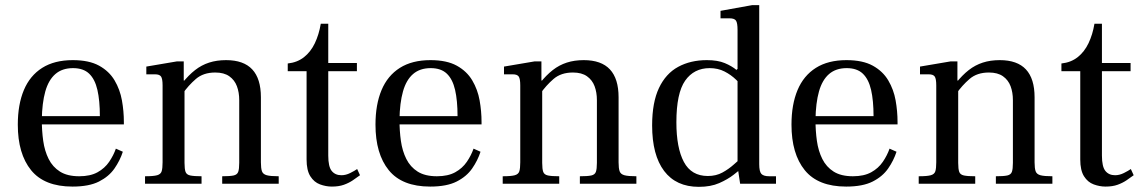

<svg xmlns="http://www.w3.org/2000/svg" viewBox="-20 -712 4424 744"><path d="M261 11Q152 11 100.5 -52.5Q49 -116 49 -229Q49 -307 72.5 -363Q96 -419 143.5 -449Q191 -479 262 -479Q325 -479 364 -457.5Q403 -436 424 -400.5Q445 -365 452.5 -323Q460 -281 460 -239V-230H124L125 -262H367Q367 -322 357.5 -363.5Q348 -405 325.5 -426.5Q303 -448 263 -448Q221 -448 194.5 -425Q168 -402 155.5 -357.5Q143 -313 142 -248Q142 -205 147.5 -166Q153 -127 168.5 -96Q184 -65 212.5 -47Q241 -29 287 -29Q330 -29 358 -44.5Q386 -60 403 -85Q420 -110 429 -136L456 -124Q445 -90 423.5 -59Q402 -28 363.5 -8.5Q325 11 261 11Z M841 0V-29Q871 -29 885 -32Q899 -35 903 -46Q907 -57 907 -81V-324Q907 -354 898 -378Q889 -402 868.5 -416.5Q848 -431 814 -431Q768 -431 739 -406Q710 -381 687 -348V-391Q711 -421 736 -440.5Q761 -460 790.5 -469.5Q820 -479 856 -479Q924 -479 957.5 -443Q991 -407 991 -335V-83Q991 -60 995 -48.5Q999 -37 1013.5 -33Q1028 -29 1060 -29V0ZM542 0V-29Q575 -29 589 -33Q603 -37 606.5 -48.5Q610 -60 610 -83V-381Q610 -407 604 -415.5Q598 -424 581 -424H547V-454L665 -474H692V-400H695V-81Q695 -57 699 -46Q703 -35 717.5 -32Q732 -29 761 -29V0Z M1266 11Q1243 11 1220 2.5Q1197 -6 1182.5 -29Q1168 -52 1168 -94V-436H1095V-466Q1132 -470 1158 -490.5Q1184 -511 1200 -544.5Q1216 -578 1223 -620H1252V-468H1363V-436H1252V-109Q1252 -66 1265.5 -49.5Q1279 -33 1303 -33Q1320 -33 1337 -41.5Q1354 -50 1364 -57L1375 -33Q1363 -24 1347.5 -13.5Q1332 -3 1312.5 4Q1293 11 1266 11Z M1647 11Q1538 11 1486.5 -52.5Q1435 -116 1435 -229Q1435 -307 1458.5 -363Q1482 -419 1529.5 -449Q1577 -479 1648 -479Q1711 -479 1750 -457.5Q1789 -436 1810 -400.5Q1831 -365 1838.5 -323Q1846 -281 1846 -239V-230H1510L1511 -262H1753Q1753 -322 1743.5 -363.5Q1734 -405 1711.5 -426.5Q1689 -448 1649 -448Q1607 -448 1580.5 -425Q1554 -402 1541.5 -357.5Q1529 -313 1528 -248Q1528 -205 1533.5 -166Q1539 -127 1554.5 -96Q1570 -65 1598.5 -47Q1627 -29 1673 -29Q1716 -29 1744 -44.5Q1772 -60 1789 -85Q1806 -110 1815 -136L1842 -124Q1831 -90 1809.5 -59Q1788 -28 1749.5 -8.5Q1711 11 1647 11Z M2227 0V-29Q2257 -29 2271 -32Q2285 -35 2289 -46Q2293 -57 2293 -81V-324Q2293 -354 2284 -378Q2275 -402 2254.5 -416.5Q2234 -431 2200 -431Q2154 -431 2125 -406Q2096 -381 2073 -348V-391Q2097 -421 2122 -440.5Q2147 -460 2176.5 -469.5Q2206 -479 2242 -479Q2310 -479 2343.5 -443Q2377 -407 2377 -335V-83Q2377 -60 2381 -48.5Q2385 -37 2399.5 -33Q2414 -29 2446 -29V0ZM1928 0V-29Q1961 -29 1975 -33Q1989 -37 1992.5 -48.5Q1996 -60 1996 -83V-381Q1996 -407 1990 -415.5Q1984 -424 1967 -424H1933V-454L2051 -474H2078V-400H2081V-81Q2081 -57 2085 -46Q2089 -35 2103.5 -32Q2118 -29 2147 -29V0Z M2688 12Q2600 12 2553.5 -49.5Q2507 -111 2507 -226Q2507 -315 2533.5 -371Q2560 -427 2608 -453Q2656 -479 2719 -479Q2761 -479 2788.5 -467.5Q2816 -456 2834.5 -440.5Q2853 -425 2867 -414V-363Q2853 -383 2833 -402.5Q2813 -422 2787.5 -435Q2762 -448 2730 -448Q2669 -448 2635 -399.5Q2601 -351 2601 -238Q2601 -139 2630 -84.5Q2659 -30 2723 -30Q2755 -30 2779.5 -43.5Q2804 -57 2823.5 -74.5Q2843 -92 2858 -105V-63Q2846 -53 2823 -35Q2800 -17 2767 -2.5Q2734 12 2688 12ZM2848 0 2838 -67V-596Q2838 -623 2832 -632Q2826 -641 2807 -641H2772V-670L2894 -692H2922V-76Q2922 -47 2930.5 -38Q2939 -29 2961 -29H2987V0ZM2835 -429V-444H2846V-429Z M3259 11Q3150 11 3098.5 -52.5Q3047 -116 3047 -229Q3047 -307 3070.5 -363Q3094 -419 3141.5 -449Q3189 -479 3260 -479Q3323 -479 3362 -457.5Q3401 -436 3422 -400.5Q3443 -365 3450.5 -323Q3458 -281 3458 -239V-230H3122L3123 -262H3365Q3365 -322 3355.5 -363.5Q3346 -405 3323.5 -426.5Q3301 -448 3261 -448Q3219 -448 3192.5 -425Q3166 -402 3153.5 -357.5Q3141 -313 3140 -248Q3140 -205 3145.5 -166Q3151 -127 3166.5 -96Q3182 -65 3210.5 -47Q3239 -29 3285 -29Q3328 -29 3356 -44.5Q3384 -60 3401 -85Q3418 -110 3427 -136L3454 -124Q3443 -90 3421.5 -59Q3400 -28 3361.5 -8.5Q3323 11 3259 11Z M3839 0V-29Q3869 -29 3883 -32Q3897 -35 3901 -46Q3905 -57 3905 -81V-324Q3905 -354 3896 -378Q3887 -402 3866.5 -416.5Q3846 -431 3812 -431Q3766 -431 3737 -406Q3708 -381 3685 -348V-391Q3709 -421 3734 -440.5Q3759 -460 3788.5 -469.5Q3818 -479 3854 -479Q3922 -479 3955.5 -443Q3989 -407 3989 -335V-83Q3989 -60 3993 -48.5Q3997 -37 4011.5 -33Q4026 -29 4058 -29V0ZM3540 0V-29Q3573 -29 3587 -33Q3601 -37 3604.5 -48.5Q3608 -60 3608 -83V-381Q3608 -407 3602 -415.5Q3596 -424 3579 -424H3545V-454L3663 -474H3690V-400H3693V-81Q3693 -57 3697 -46Q3701 -35 3715.5 -32Q3730 -29 3759 -29V0Z M4264 11Q4241 11 4218 2.5Q4195 -6 4180.5 -29Q4166 -52 4166 -94V-436H4093V-466Q4130 -470 4156 -490.5Q4182 -511 4198 -544.5Q4214 -578 4221 -620H4250V-468H4361V-436H4250V-109Q4250 -66 4263.5 -49.5Q4277 -33 4301 -33Q4318 -33 4335 -41.5Q4352 -50 4362 -57L4373 -33Q4361 -24 4345.5 -13.5Q4330 -3 4310.5 4Q4291 11 4264 11Z"/></svg>

Font: Frank Ruhl Libre
Style: Regular
Weight: 400
Designer: Yanek Iontef
Foundry: Fontef
Version: Version 6.004